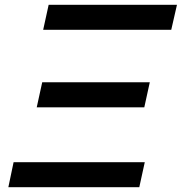

<svg xmlns="http://www.w3.org/2000/svg" viewBox="-20 -785 762 805"><path d="M587 -105 564 0H15L37 -105ZM157 -440H608L585 -335H134ZM184 -765H722L698 -660H161Z"/></svg>

Font: Application Medium
Style: Italic
Weight: 500
Italic angle: -12°
Designer: Wei Huang
Foundry: Wei Huang
Version: Version 0.012